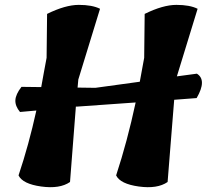

<svg xmlns="http://www.w3.org/2000/svg" viewBox="-20 -768 848 787"><path d="M173 -711Q248 -748 303 -748Q358 -748 390 -732L301 -442L298 -409L371 -408L553 -433Q559 -465 571 -531L573 -711Q648 -748 703 -748Q758 -748 790 -732L705 -455L787 -466Q829 -440 786 -366L694 -359Q689 -302 679.5 -178.5Q670 -55 667 -22Q625 7 549 -3.5Q473 -14 456 -49Q502 -189 536 -348L296 -331H291Q275 -120 267 -22Q225 7 149 -3.5Q73 -14 56 -49Q98 -174 129 -315L62 -309Q42 -333 43 -357Q44 -381 68 -412L149 -411Q151 -425 159 -466.5Q167 -508 171 -531Z"/></svg>

Font: Tillana
Style: Bold
Weight: 700
Designer: Lipi Raval (Devanagari, Latin), Jonny Pinhorn (Latin)
Foundry: Indian Type Foundry
Version: Version 2.002;PS 1.0;hotconv 1.0.79;makeotf.lib2.5.61930; tt